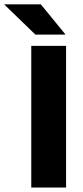

<svg xmlns="http://www.w3.org/2000/svg" viewBox="-83 -846 376 866"><path d="M215 -639V0H58V-639ZM211.5 -691.5 101 -826.5H-63V-825L76.5 -690H211.5Z"/></svg>

Font: Anek Malayalam
Style: Bold
Weight: 700
Version: Version 1.003